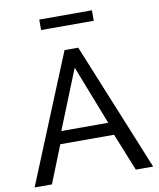

<svg xmlns="http://www.w3.org/2000/svg" viewBox="-96 -973 869 1048"><g transform="rotate(-10 338.5 -449.0)"><path d="M301 -710H377L667 0H571L487 -208H189L106 0H10ZM467 -278 339 -606 207 -278ZM194 -840V-898H486V-840Z"/></g></svg>

Font: Raleway Thin Medium
Style: Regular
Weight: 500
Version: Version 4.026